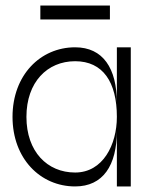

<svg xmlns="http://www.w3.org/2000/svg" viewBox="-20 -670 540 690"><path d="M250 0C350 0 400 -75 400 -200V0H450V-500H400V-300C400 -425 350 -500 250 -500C125 -500 25 -400 25 -250C25 -100 125 0 250 0ZM75 -250C75 -375 150 -450 250 -450C350 -450 400 -375 400 -250C400 -150 350 -50 250 -50C150 -50 75 -125 75 -250ZM125 -600H375V-650H125Z"/></svg>

Font: LS-VG5000 Light
Style: Regular
Weight: 400
Designer: Justin Bihan, 2021
Foundry: Justin Bihan, 2021
Version: Version 1.000;Glyphs 3.1.2 (3151)